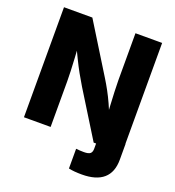

<svg xmlns="http://www.w3.org/2000/svg" viewBox="-163 -855 1085 1193"><g transform="rotate(20 379.0 -258.5)"><path d="M426.3 203.6V73.2Q438.5 74.7 451.9 75.4Q465.3 76.2 478.5 76.2Q508.3 76.2 520 66.7Q531.7 57.1 531.7 34.7V-61H704.6V44.4Q704.6 127.4 656.5 169.4Q608.4 211.4 513.7 211.4Q488.3 211.4 465.8 209.5Q443.4 207.5 426.3 203.6ZM54.7 0V-727.5H242.2L445.8 -398.4Q463.9 -369.1 482.4 -335.2Q501 -301.3 519.5 -260.5Q538.1 -219.7 556.6 -169.9L539.6 -159.2Q536.6 -198.7 533.9 -247.1Q531.2 -295.4 529.3 -340.8Q527.3 -386.2 527.3 -416.5V-727.5H703.6V0H515.6L328.6 -301.8Q306.2 -338.9 285.6 -375.7Q265.1 -412.6 243.9 -456.3Q222.7 -500 195.8 -556.2L218.8 -559.1Q222.2 -507.3 225.1 -458Q228 -408.7 229.5 -368.2Q231 -327.6 231 -301.8V0Z"/></g></svg>

Font: Inter 18pt ExtraBold
Style: Regular
Weight: 800
Designer: Rasmus Andersson
Foundry: rsms
Version: Version 4.001;git-66647c0bb